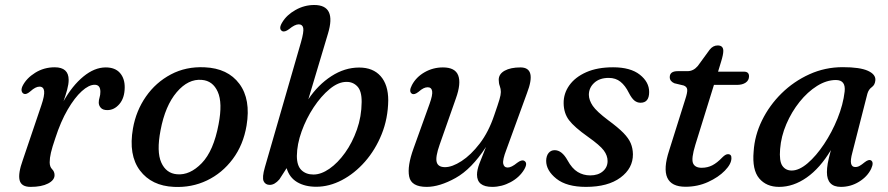

<svg xmlns="http://www.w3.org/2000/svg" viewBox="-20 -738 3558 769"><path d="M76.5 -362Q69.5 -364.5 67 -372.5Q64.5 -380.5 70 -393Q85.5 -424.5 120.8 -446.5Q156 -468.5 199 -468.5Q255 -468.5 255 -418Q255 -401 249 -378.8Q243 -356.5 234.5 -332.5Q269.5 -395 314 -431.5Q358.5 -468 403.5 -468Q441 -468 460.5 -445.8Q480 -423.5 479.5 -387Q479 -345.5 458.2 -321.2Q437.5 -297 410 -297Q392 -297 383.8 -306.2Q375.5 -315.5 375.5 -327Q375.5 -337.5 378.8 -347.8Q382 -358 382 -370.5Q382 -398.5 359 -398.5Q336 -398.5 307.5 -372.8Q279 -347 251 -299Q223 -251 201.5 -184.5Q189 -148 184 -126.5Q179 -105 179 -88Q179 -70 188.8 -60.2Q198.5 -50.5 198.5 -36.5Q198.5 -16.5 172.5 -3Q146.5 10.5 102.5 10.5Q65 10.5 58.5 -16.5Q52 -43.5 71.5 -97.5L145.5 -316Q159 -355.5 156.8 -373.2Q154.5 -391 138 -391Q122.5 -391 102 -372.5Q86 -358.5 76.5 -362Z M799.5 -468.5Q892.5 -464.5 938.8 -402.2Q985 -340 967.5 -235Q954.5 -157.5 912.2 -101Q870 -44.5 808.8 -15.2Q747.5 14 676.5 10.5Q587 6.5 540.5 -55.2Q494 -117 512.5 -223.5Q525 -294.5 564.5 -351.2Q604 -408 664.5 -440Q725 -472 799.5 -468.5ZM689 -40Q740.5 -35.5 788 -84.5Q835.5 -133.5 855.5 -240.5Q872 -326 852.2 -370.2Q832.5 -414.5 788.5 -418Q734 -423 687.8 -368.8Q641.5 -314.5 623 -216Q606.5 -130.5 626 -87Q645.5 -43.5 689 -40Z M1185.5 -569Q1197.5 -611 1194.5 -625.8Q1191.5 -640.5 1176.5 -640.5Q1161 -640.5 1138 -621.5Q1120 -608 1110 -613.5Q1094.5 -622.5 1110.5 -648.5Q1128 -678 1163.5 -698Q1199 -718 1238.5 -718Q1328.5 -718 1293.5 -603L1215 -340.5Q1253.5 -398 1307 -432.8Q1360.5 -467.5 1418.5 -467.5Q1474 -467.5 1504.5 -433Q1535 -398.5 1535 -336Q1534 -263.5 1508.8 -200.8Q1483.5 -138 1441.8 -90.5Q1400 -43 1349.2 -16.5Q1298.5 10 1246.5 10Q1201.5 10 1170.2 -8.5Q1139 -27 1128 -64.5L1099 -19.5Q1080 2.5 1060.5 2.5Q1043 2.5 1036 -12.2Q1029 -27 1041 -68.5ZM1367.5 -410Q1335 -410 1300.5 -381.5Q1266 -353 1236.2 -308Q1206.5 -263 1188 -211.5Q1169.5 -160 1169 -113.5Q1169 -74.5 1187.2 -56.8Q1205.5 -39 1235.5 -39Q1266 -39 1299.5 -62.2Q1333 -85.5 1362 -126Q1391 -166.5 1409.5 -218.8Q1428 -271 1428.5 -329Q1429 -373.5 1411.2 -392Q1393.5 -410.5 1367.5 -410Z M2079.5 -94Q2095 -85.5 2079.5 -59Q2060.5 -27.5 2025.2 -8.5Q1990 10.5 1951.5 10.5Q1890.5 10.5 1890.5 -38.5Q1890.5 -57 1900 -82.5Q1909.5 -108 1926.5 -149.5Q1869 -61 1804.8 -25.2Q1740.5 10.5 1689 10.5Q1627 10.5 1618.8 -31Q1610.5 -72.5 1636.5 -144L1700.5 -322Q1713.5 -358 1710.8 -373.2Q1708 -388.5 1693 -388.5Q1685 -388.5 1676.5 -384.5Q1668 -380.5 1656 -370Q1639.5 -357 1630 -362.5Q1616 -371 1630 -397.5Q1647 -429.5 1680.8 -448.8Q1714.5 -468 1754 -468Q1803 -468 1815.2 -436Q1827.5 -404 1806 -344L1741 -159Q1723.5 -109.5 1729 -89Q1734.5 -68.5 1762.5 -68.5Q1791 -68.5 1828.5 -92.8Q1866 -117 1901.5 -163.2Q1937 -209.5 1959.5 -276.5Q1975 -321 1980.5 -339.8Q1986 -358.5 1986 -369.5Q1986 -382 1981.8 -393.2Q1977.5 -404.5 1977.5 -418.5Q1977.5 -441.5 2001.2 -454.8Q2025 -468 2064.5 -468Q2130.5 -468 2090.5 -364.5L2008 -138Q1992.5 -98 1995.5 -82.5Q1998.5 -67 2013.5 -67Q2028.5 -67 2051.5 -86Q2069.5 -99.5 2079.5 -94Z M2344 -35.5Q2375.5 -35.5 2394.5 -51.8Q2413.5 -68 2413.5 -93Q2413.5 -115 2398.2 -135.5Q2383 -156 2335 -190Q2280.5 -228.5 2259.2 -256.5Q2238 -284.5 2237.5 -324.5Q2237 -363.5 2260.2 -396.2Q2283.5 -429 2328 -448.8Q2372.5 -468.5 2435.5 -468.5Q2505 -468.5 2542.5 -439Q2580 -409.5 2580 -369.5Q2580 -326.5 2545.5 -326.5Q2532 -326.5 2521 -335.2Q2510 -344 2498.5 -366.5Q2484.5 -395 2465.2 -410.5Q2446 -426 2418 -426Q2381.5 -426 2360 -406.2Q2338.5 -386.5 2338.5 -358Q2339 -336.5 2354.2 -314Q2369.5 -291.5 2416 -256.5Q2455.5 -227.5 2476.8 -205.8Q2498 -184 2506.2 -164.2Q2514.5 -144.5 2515 -120.5Q2515.5 -64 2465.2 -26.8Q2415 10.5 2327 10.5Q2249.5 10.5 2208.5 -22.2Q2167.5 -55 2167.5 -94Q2168 -114 2177.2 -125.2Q2186.5 -136.5 2201.5 -136.5Q2230.5 -136.5 2253 -96Q2271 -63 2293.8 -49.2Q2316.5 -35.5 2344 -35.5Z M2718.5 -395.5 2681 -404.5Q2662.5 -412.5 2662.5 -429Q2662.5 -453 2694.5 -453H2733.5Q2757.5 -453 2775 -474L2822 -538.5Q2835.5 -556 2854.5 -556Q2877 -556 2877 -534Q2877 -519.5 2868 -490.5L2856 -451H2959.5Q2980 -451 2980 -432.5Q2980 -416.5 2966.8 -407.2Q2953.5 -398 2931.5 -398H2839.5L2765 -158Q2748 -102.5 2755.8 -84.2Q2763.5 -66 2790.5 -66Q2813.5 -66 2832.8 -75.8Q2852 -85.5 2873.5 -108Q2886 -120.5 2895.5 -120.5Q2910.5 -120.5 2909.5 -103.5Q2909 -81 2883.2 -54.5Q2857.5 -28 2815.8 -9Q2774 10 2725.5 10Q2612.5 10 2660 -135L2724.5 -340Q2733.5 -367 2732.5 -378.8Q2731.5 -390.5 2718.5 -395.5Z M3394 -127.5Q3385.5 -96.5 3388.8 -82.8Q3392 -69 3405.5 -69Q3415 -69 3423.2 -73.8Q3431.5 -78.5 3443 -88Q3459 -100.5 3468 -96Q3481.5 -88.5 3469 -61.5Q3453.5 -30 3420.2 -9.8Q3387 10.5 3348 10.5Q3292 10.5 3292 -48.5Q3292 -64 3295.2 -83.2Q3298.5 -102.5 3308 -137Q3264.5 -64.5 3211 -27Q3157.5 10.5 3100.5 10.5Q3049.5 10.5 3020.8 -23.5Q2992 -57.5 2998.5 -131.5Q3002.5 -195.5 3032 -255.8Q3061.5 -316 3110.2 -364Q3159 -412 3221.8 -440.5Q3284.5 -469 3355.5 -469Q3424 -469 3456 -454.5Q3488 -440 3486 -416.5Q3484.5 -398 3471.8 -389Q3459 -380 3454 -362.5ZM3104.5 -141Q3100.5 -93 3113.5 -74Q3126.5 -55 3151 -55Q3180.5 -55 3214.8 -84.2Q3249 -113.5 3280.5 -160.8Q3312 -208 3334.5 -263.5Q3357 -319 3363 -371.5Q3368 -417.5 3328 -417.5Q3290.5 -417.5 3252.5 -393.8Q3214.5 -370 3182.5 -330Q3150.5 -290 3129.5 -241Q3108.5 -192 3104.5 -141Z"/></svg>

Font: Fraunces 9pt S050
Style: Italic
Weight: 400
Italic angle: -16°
Version: Version 1.000; ttfautohint (v1.8.3)